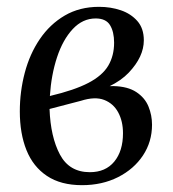

<svg xmlns="http://www.w3.org/2000/svg" viewBox="-20 -531 506 562"><path d="M220 11Q158 11 117.5 -16Q77 -43 57.5 -91.5Q38 -140 38 -205Q38 -263 52.5 -318Q67 -373 96.5 -416.5Q126 -460 169.5 -485.5Q213 -511 270 -511Q304 -511 333.5 -501Q363 -491 382 -469.5Q401 -448 401 -413Q401 -365 357 -318.5Q313 -272 214 -249L217 -236L125 -212Q128 -130 155.5 -78.5Q183 -27 243 -27Q289 -27 314.5 -58Q340 -89 340 -141Q340 -176 326 -202Q312 -228 285 -238.5Q258 -249 217 -236L209 -259Q271 -280 312.5 -279Q354 -278 379 -261.5Q404 -245 414.5 -219.5Q425 -194 425 -166Q425 -116 398.5 -76Q372 -36 325.5 -12.5Q279 11 220 11ZM126 -250Q198 -267 239 -288.5Q280 -310 297 -339Q314 -368 314 -406Q314 -438 302 -457.5Q290 -477 260 -477Q222 -477 193 -446Q164 -415 147 -363.5Q130 -312 126 -250Z"/></svg>

Font: Lora
Style: Italic
Weight: 400
Italic angle: -3°
Designer: Olga Karpushina, Alexei Vanyashin (Cyrillic)
Foundry: Cyreal
Version: Version 3.008